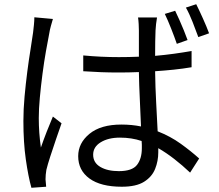

<svg xmlns="http://www.w3.org/2000/svg" viewBox="-20 -843 1040 911"><path d="M422 -109Q422 -71 456 -51Q490 -31 544 -31Q607 -31 630 -60.5Q653 -90 653 -140Q653 -148 653 -156Q653 -164 652 -174Q605 -190 549 -190Q494 -190 458 -168Q422 -146 422 -109ZM725 -760Q722 -744 720.5 -729Q719 -714 718 -699Q717 -679 716.5 -646Q716 -613 716 -578Q762 -582 805.5 -588Q849 -594 889 -601V-524Q848 -517 804.5 -512.5Q761 -508 716 -505Q717 -429 721 -356Q725 -283 728 -220Q789 -196 837.5 -161Q886 -126 925 -91L882 -24Q845 -59 807 -88.5Q769 -118 731 -140Q731 -135 731 -130Q731 -125 731 -120Q731 -79 716 -41.5Q701 -4 663.5 19.5Q626 43 558 43Q458 43 404.5 4Q351 -35 351 -102Q351 -164 404.5 -208Q458 -252 556 -252Q606 -252 649 -243Q647 -301 643.5 -370Q640 -439 639 -501Q615 -500 591 -499.5Q567 -499 543 -499Q500 -499 459.5 -500.5Q419 -502 375 -505V-580Q418 -576 459.5 -574Q501 -572 544 -572Q568 -572 591.5 -572.5Q615 -573 639 -574V-698Q639 -711 638 -729Q637 -747 635 -760ZM231 -753Q227 -740 221.5 -720Q216 -700 214 -686Q207 -651 198 -600Q189 -549 181.5 -491.5Q174 -434 169 -379.5Q164 -325 164 -283Q164 -213 174 -143Q186 -178 202 -219Q218 -260 231 -290L272 -258Q260 -224 245.5 -181.5Q231 -139 218.5 -100.5Q206 -62 200 -37Q198 -27 197 -14Q196 -1 196 8Q197 15 197.5 25Q198 35 199 43L129 48Q114 -6 102.5 -86.5Q91 -167 91 -269Q91 -324 96.5 -384.5Q102 -445 109.5 -503Q117 -561 125 -609.5Q133 -658 137 -689Q139 -706 141 -725.5Q143 -745 143 -761ZM811 -792Q820 -774 831 -749Q842 -724 852.5 -698.5Q863 -673 870 -653L819 -635Q808 -667 792 -707.5Q776 -748 762 -777ZM911 -823Q925 -795 943 -755Q961 -715 972 -685L921 -667Q909 -700 893.5 -739.5Q878 -779 862 -807Z"/></svg>

Font: Chiron Sans HK TT
Style: Regular
Weight: 400
Designer: Ryoko NISHIZUKA 西塚涼子 (kana, bopomofo & ideographs); Paul D. Hunt (Latin, Greek & Cyrillic); Sandoll Communications 산돌커뮤니
Foundry: Adobe
Version: Version 2.022;hotconv 1.0.109;makeotfexe 2.5.65596